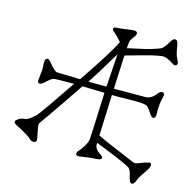

<svg xmlns="http://www.w3.org/2000/svg" viewBox="-130 -931 1192 1199"><g transform="rotate(15 465.5 -331.5)"><path d="M170.4 -75.7Q168.9 -71.3 168.9 -61.8Q168.9 -52.2 183.6 19.5Q188.5 44.9 165.5 44.9Q150.4 44.9 141.8 35.6Q133.3 26.4 121.3 18.8Q109.4 11.2 94.7 2.9Q64 -15.1 48.3 -22.5Q9.8 -40 24.4 -55.7Q44.9 -77.1 81.1 -80.1V-79.6Q98.6 -81.5 138.7 -117.7Q152.8 -130.9 198.7 -196.8Q291 -331.5 317.4 -370.6Q201.2 -370.6 189.5 -368.2Q177.7 -365.7 166.7 -357.2Q155.8 -348.6 146 -339.4Q121.1 -315.9 109.9 -315.9Q95.7 -315.9 95.7 -333.5Q95.7 -333.5 103.5 -408.2L101.1 -445.3Q101.1 -479 118.2 -479Q127 -479 145 -457Q182.1 -412.1 195.8 -412.1Q199.7 -412.1 346.2 -408.2Q489.3 -618.2 526.4 -696.3L499 -726.6L464.4 -757.8Q463.4 -759.8 463.4 -764.2Q463.4 -777.8 486.3 -777.8Q500 -777.8 529.3 -782.2L571.8 -788.1Q615.2 -794.4 615.2 -775.4Q614.7 -764.2 607.7 -755.4Q600.6 -746.6 594 -737.1Q587.4 -727.5 584.7 -720.2Q582 -712.9 581.1 -705.1Q579.6 -696.8 578.1 -670.9Q623.5 -680.7 676.5 -692.4Q729.5 -704.1 783.2 -724.6Q802.2 -732.4 832 -784.2Q842.8 -802.2 855 -802.2Q867.2 -802.2 871.6 -791.5Q876 -780.8 878.9 -763.7Q887.2 -709.5 898.4 -689.7Q909.7 -669.9 909.7 -660.9Q909.7 -651.9 904.3 -648.4Q898.9 -645 893.8 -645Q888.7 -645 880.9 -650.4Q831.1 -683.6 802.7 -679.7Q774.4 -675.8 742.9 -668.5Q711.4 -661.1 680.7 -652.3L575.2 -622.6L565.4 -405.3L674.3 -405.8L768.1 -406.2Q807.6 -406.2 837.9 -447.8Q841.8 -453.6 849.1 -458.3Q856.4 -462.9 861.3 -462.9Q883.8 -462.9 875.5 -433.1Q863.8 -392.1 863.8 -337.9L864.7 -317.4Q864.7 -309.1 860.6 -301Q856.4 -293 850.6 -293Q839.8 -293 831.1 -305.2L810.5 -335Q797.4 -353.5 788.6 -357.4Q769 -365.2 718.8 -365.2L598.1 -363.8L563.5 -364.3L553.7 -99.6Q589.8 -81.5 679.9 -43.9Q770 -6.3 787.4 1.7Q804.7 9.8 812 9.8Q819.3 9.8 837.6 2.7Q856 -4.4 871.1 -9.8Q894 -17.1 900.9 -17.1Q912.6 -17.1 912.6 -4.6Q912.6 7.8 905.8 19.8Q898.9 31.7 888.7 45.9Q859.4 86.4 852.1 107.4Q840.3 138.7 827.1 138.7Q810.5 138.7 801.8 93.8Q793.5 53.2 775.9 43.5Q758.3 33.7 729.2 20.5Q700.2 7.3 668 -5.9Q606.9 -31.2 551.8 -52.2V-41Q551.8 -15.1 579.1 4.9Q588.9 12.2 597.4 17.8Q606 23.4 606 30.3Q606 44.4 576.7 46.1Q547.4 47.9 528.6 50Q509.8 52.2 498 54.2Q469.7 59.1 465.3 59.1Q443.4 59.1 443.4 49.3Q443.4 35.6 451.4 27.6Q459.5 19.5 467 9Q474.6 -1.5 482.4 -13.7Q501 -44.9 502 -60.8Q502.9 -76.7 504.4 -109.4Q505.9 -142.1 507.8 -183.1L515.1 -365.2Q397.5 -368.2 372.1 -369.1Q266.6 -212.4 223.1 -150.9Q179.7 -89.4 170.4 -75.7ZM400.4 -406.7Q460.9 -405.8 517.1 -405.8L531.7 -618.7L502.9 -571.3Q446.3 -476.1 400.4 -406.7Z"/></g></svg>

Font: Snowburst One
Style: Regular
Weight: 400
Designer: Annet Stirling
Foundry: Annet Stirling
Version: Version 1.001